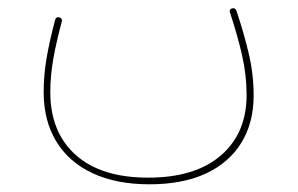

<svg xmlns="http://www.w3.org/2000/svg" viewBox="-20 -244 743 479"><path d="M353 215.8Q435.5 215.8 493.4 189Q551.3 162.1 582 112.3Q612.8 62.5 612.8 -5.9Q612.8 -59.6 600.1 -112.5Q587.4 -165.5 569.8 -217.3Q568.4 -221.2 565.4 -222.7Q562.5 -224.1 559.1 -223.1Q556.2 -222.7 554.2 -220Q552.2 -217.3 553.7 -212.9Q572.8 -155.3 584 -105.7Q595.2 -56.2 595.2 -6.8Q595.2 88.4 531 143.8Q466.8 199.2 349.6 199.2Q232.4 199.2 168.9 142.6Q105.5 85.9 105.5 -14.2Q105.5 -55.7 113.3 -98.9Q121.1 -142.1 134.3 -190.4Q135.3 -194.8 133.1 -197.5Q130.9 -200.2 127.9 -200.7Q124.5 -201.7 121.6 -200.2Q118.7 -198.7 117.7 -194.8Q104.5 -146 96.7 -101.8Q88.9 -57.6 88.9 -14.6Q88.9 56.6 120.1 108.4Q151.4 160.2 210.7 188Q270 215.8 353 215.8Z"/></svg>

Font: Mikhak VF
Style: Regular
Weight: 100
Designer: Amin Abedi
Version: Version 3.001